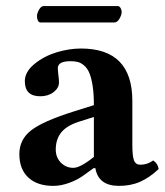

<svg xmlns="http://www.w3.org/2000/svg" viewBox="-20 -604 546 634"><path d="M290 -85.9V-217.8L237.8 -201.2Q199.7 -188.5 181.9 -166.3Q164.1 -144 164.1 -109.9Q164.1 -84.5 180.9 -67.1Q197.8 -49.8 222.2 -49.8Q245.1 -49.8 290 -85.9ZM294.9 -48.8H289.1L258.8 -26.9Q237.3 -10.7 209.5 -0.5Q181.6 9.8 155.8 9.8Q103 9.8 73.5 -17.8Q43.9 -45.4 43.9 -95.2Q43.9 -143.1 82.5 -173.3Q121.1 -203.6 223.1 -235.8L290 -256.8Q290 -293.9 285.9 -320.6Q281.7 -347.2 275.1 -362.8Q268.6 -378.4 258.1 -387.5Q247.6 -396.5 237.3 -399.2Q227.1 -401.9 212.9 -401.9Q170.9 -401.9 170.9 -378.9Q170.9 -371.1 172.9 -355.5Q174.8 -339.8 174.8 -332Q174.8 -313.5 157 -299.8Q139.2 -286.1 112.8 -286.1Q62 -286.1 62 -335.9Q62 -366.7 93.5 -392.6Q125 -418.5 166.7 -431.2Q208.5 -443.8 247.1 -443.8Q417 -443.8 417 -271V-127Q417 -88.9 422.4 -74.5Q427.7 -60.1 443.8 -60.1Q466.8 -60.1 485.8 -74.2Q501 -64.5 503.9 -45.9Q474.6 -18.1 443.6 -4.2Q412.6 9.8 373 9.8Q304.7 9.8 294.9 -48.8ZM357.9 -529.8H113.8Q107.9 -529.8 105 -536.4Q102.1 -543 102.1 -549.8Q102.1 -560.1 108.9 -572Q115.7 -584 124 -584H368.2Q374.5 -584 378.2 -577.4Q381.8 -570.8 381.8 -564.9Q381.8 -554.7 374.5 -542.2Q367.2 -529.8 357.9 -529.8Z"/></svg>

Font: Common Serif
Style: Bold
Weight: 700
Designer: Philipp H. Poll, Khaled Hosny
Foundry: Stefan Peev, Context Ltd.
Version: Version 1.026